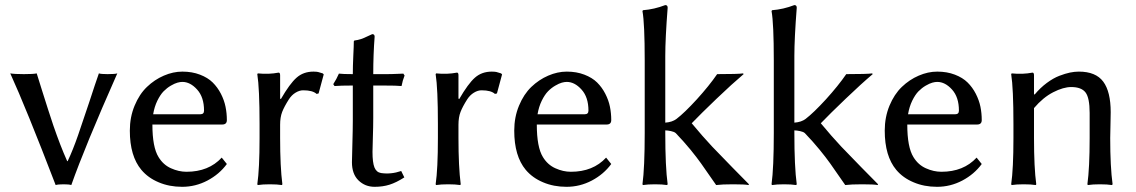

<svg xmlns="http://www.w3.org/2000/svg" viewBox="-20 -718 4424 748"><path d="M196.8 2.9Q81.1 -298.3 20 -432.1Q36.1 -429.2 73.2 -429.2Q109.9 -429.2 123 -432.1L143.6 -366.2L167 -292.5Q173.8 -270 187.7 -229.5Q201.7 -189 214.4 -156Q227.1 -123 241.7 -90.3H243.7Q264.2 -133.8 284.2 -191.4L328.1 -321.3Q351.6 -393.6 365.2 -432.1Q374 -429.2 398.9 -429.2Q428.2 -429.2 437 -432.1Q310.5 -146.5 257.8 2.9Q249 0 228 0Q206.5 0 196.8 2.9Z M576.7 -272.9H760.7Q774.9 -272.9 774.9 -287.1Q774.9 -339.4 748 -369.1Q721.2 -398.9 690.4 -398.9Q682.1 -398.9 671.4 -396Q660.6 -393.1 645.5 -384.3Q630.4 -375.5 617.4 -362.3Q604.5 -349.1 593 -325.7Q581.5 -302.2 576.7 -272.9ZM843.8 -104 863.8 -79.1Q834.5 -39.1 788.1 -14.6Q741.7 9.8 689.5 9.8Q639.2 9.8 598.1 -7.8Q557.1 -24.9 530.8 -56.2Q485.8 -109.9 485.8 -209Q485.8 -261.7 504.4 -306.4Q522.9 -351.1 552.5 -379.4Q582 -407.7 618.2 -423.3Q654.3 -439 690.4 -439Q728.5 -439 759 -427.2Q789.6 -415.5 808.6 -396.7Q827.6 -377.9 840.6 -352.8Q853.5 -327.6 858.6 -302.2Q863.8 -276.9 863.8 -250Q863.8 -232.9 845.7 -232.9H573.7Q573.7 -144.5 597.7 -106Q616.2 -75.7 646 -62.5Q676.3 -48.8 706.5 -48.8Q793 -48.8 843.8 -104Z M1071.3 -334 1074.2 -332Q1108.9 -392.1 1135.5 -415.5Q1162.1 -439 1201.2 -439Q1208 -439 1212.6 -438.5Q1217.3 -438 1219.2 -437.5Q1221.2 -437 1227.3 -435.1Q1233.4 -433.1 1237.3 -432.1L1241.2 -428.2L1221.2 -354L1213.4 -352.1Q1198.2 -366.2 1161.1 -366.2Q1146.5 -366.2 1131.3 -356.9Q1116.2 -347.7 1105.5 -331.1Q1087.4 -302.7 1079.3 -282Q1071.3 -261.2 1071.3 -231.9V-180.2Q1071.3 -68.4 1080.1 0L1078.1 2.9Q1059.6 0 1031.2 0Q1002.9 0 984.4 2.9L982.4 0Q991.2 -60.5 991.2 -180.2V-234.9Q991.2 -373.5 982.4 -429.2L984.4 -432.1Q1026.9 -427.7 1065.4 -435.1Q1071.3 -435.1 1071.3 -424.8Z M1354.5 -429.2Q1354.5 -460.9 1356.4 -500.5Q1358.4 -540 1358.4 -557.1L1360.4 -560.1Q1375 -562 1386 -565.7Q1397 -569.3 1409.9 -575.7Q1422.9 -582 1430.2 -585Q1439.5 -585 1439.5 -575.2Q1434.1 -504.4 1434.1 -429.2H1481.4Q1491.7 -429.2 1504.6 -429.4Q1517.6 -429.7 1531.5 -430.4Q1545.4 -431.2 1551.3 -431.2L1556.2 -423.8Q1548.3 -404.3 1544.4 -382.8Q1526.9 -384.8 1472.2 -384.8H1434.1V-258.8Q1434.1 -225.1 1432.6 -181.2Q1431.2 -137.2 1431.2 -126Q1431.2 -85 1438.7 -65.9Q1446.3 -46.9 1464.4 -43.9Q1502.9 -38.1 1543 -51.8L1555.2 -26.9Q1523.9 -6.8 1497.6 1.5Q1471.2 9.8 1439.5 9.8Q1402.3 9.8 1376.7 -15.1Q1351.1 -40 1351.1 -85.9Q1351.1 -97.2 1352.8 -155.8Q1354.5 -214.4 1354.5 -248V-384.8Q1306.2 -384.8 1283.2 -382.8L1278.3 -390.1Q1291.5 -410.6 1300.3 -431.2Q1316.4 -429.2 1354.5 -429.2Z M1766.1 -334 1769 -332Q1803.7 -392.1 1830.3 -415.5Q1856.9 -439 1896 -439Q1902.8 -439 1907.5 -438.5Q1912.1 -438 1914.1 -437.5Q1916 -437 1922.1 -435.1Q1928.2 -433.1 1932.1 -432.1L1936 -428.2L1916 -354L1908.2 -352.1Q1893.1 -366.2 1856 -366.2Q1841.3 -366.2 1826.2 -356.9Q1811 -347.7 1800.3 -331.1Q1782.2 -302.7 1774.2 -282Q1766.1 -261.2 1766.1 -231.9V-180.2Q1766.1 -68.4 1774.9 0L1772.9 2.9Q1754.4 0 1726.1 0Q1697.8 0 1679.2 2.9L1677.2 0Q1686 -60.5 1686 -180.2V-234.9Q1686 -373.5 1677.2 -429.2L1679.2 -432.1Q1721.7 -427.7 1760.3 -435.1Q1766.1 -435.1 1766.1 -424.8Z M2074.2 -272.9H2258.3Q2272.5 -272.9 2272.5 -287.1Q2272.5 -339.4 2245.6 -369.1Q2218.8 -398.9 2188 -398.9Q2179.7 -398.9 2168.9 -396Q2158.2 -393.1 2143.1 -384.3Q2127.9 -375.5 2115 -362.3Q2102.1 -349.1 2090.6 -325.7Q2079.1 -302.2 2074.2 -272.9ZM2341.3 -104 2361.3 -79.1Q2332 -39.1 2285.6 -14.6Q2239.3 9.8 2187 9.8Q2136.7 9.8 2095.7 -7.8Q2054.7 -24.9 2028.3 -56.2Q1983.4 -109.9 1983.4 -209Q1983.4 -261.7 2002 -306.4Q2020.5 -351.1 2050 -379.4Q2079.6 -407.7 2115.7 -423.3Q2151.9 -439 2188 -439Q2226.1 -439 2256.6 -427.2Q2287.1 -415.5 2306.2 -396.7Q2325.2 -377.9 2338.1 -352.8Q2351.1 -327.6 2356.2 -302.2Q2361.3 -276.9 2361.3 -250Q2361.3 -232.9 2343.3 -232.9H2071.3Q2071.3 -144.5 2095.2 -106Q2113.8 -75.7 2143.6 -62.5Q2173.8 -48.8 2204.1 -48.8Q2290.5 -48.8 2341.3 -104Z M2491.7 -200.2V-481.9Q2491.7 -627 2482.9 -674.8L2484.9 -678.2Q2528.8 -681.6 2571.8 -698.2Q2581.1 -698.2 2581.1 -688Q2571.8 -567.4 2571.8 -500V-240.2Q2599.1 -242.2 2615.7 -254.9Q2646.5 -278.3 2694.8 -331.1Q2742.7 -383.8 2773.9 -429.2Q2856 -429.2 2875 -432.1L2877 -429.2Q2832.5 -391.6 2771.2 -333Q2710 -274.4 2674.8 -237.8Q2717.3 -186.5 2754.4 -147L2832.5 -66.4L2897.9 0L2896 2.9Q2882.8 0 2835.9 0Q2792.5 0 2770 2.9L2711.4 -81.1Q2694.8 -104.5 2669.7 -135.3Q2644.5 -166 2612.8 -199.2Q2606.9 -204.6 2593.8 -207.3Q2580.6 -210 2571.8 -210V-200.2Q2571.8 -67.9 2581.1 0L2578.6 2.9Q2560.1 0 2531.7 0Q2503.4 0 2484.9 2.9L2482.9 0Q2491.7 -64.5 2491.7 -200.2Z M2994.6 -200.2V-481.9Q2994.6 -627 2985.8 -674.8L2987.8 -678.2Q3031.7 -681.6 3074.7 -698.2Q3084 -698.2 3084 -688Q3074.7 -567.4 3074.7 -500V-240.2Q3102.1 -242.2 3118.7 -254.9Q3149.4 -278.3 3197.8 -331.1Q3245.6 -383.8 3276.9 -429.2Q3358.9 -429.2 3377.9 -432.1L3379.9 -429.2Q3335.4 -391.6 3274.2 -333Q3212.9 -274.4 3177.7 -237.8Q3220.2 -186.5 3257.3 -147L3335.4 -66.4L3400.9 0L3398.9 2.9Q3385.7 0 3338.9 0Q3295.4 0 3272.9 2.9L3214.4 -81.1Q3197.8 -104.5 3172.6 -135.3Q3147.5 -166 3115.7 -199.2Q3109.9 -204.6 3096.7 -207.3Q3083.5 -210 3074.7 -210V-200.2Q3074.7 -67.9 3084 0L3081.5 2.9Q3063 0 3034.7 0Q3006.3 0 2987.8 2.9L2985.8 0Q2994.6 -64.5 2994.6 -200.2Z M3517.6 -272.9H3701.7Q3715.8 -272.9 3715.8 -287.1Q3715.8 -339.4 3689 -369.1Q3662.1 -398.9 3631.3 -398.9Q3623 -398.9 3612.3 -396Q3601.6 -393.1 3586.4 -384.3Q3571.3 -375.5 3558.3 -362.3Q3545.4 -349.1 3533.9 -325.7Q3522.5 -302.2 3517.6 -272.9ZM3784.7 -104 3804.7 -79.1Q3775.4 -39.1 3729 -14.6Q3682.6 9.8 3630.4 9.8Q3580.1 9.8 3539.1 -7.8Q3498 -24.9 3471.7 -56.2Q3426.8 -109.9 3426.8 -209Q3426.8 -261.7 3445.3 -306.4Q3463.9 -351.1 3493.4 -379.4Q3522.9 -407.7 3559.1 -423.3Q3595.2 -439 3631.3 -439Q3669.4 -439 3700 -427.2Q3730.5 -415.5 3749.5 -396.7Q3768.6 -377.9 3781.5 -352.8Q3794.4 -327.6 3799.6 -302.2Q3804.7 -276.9 3804.7 -250Q3804.7 -232.9 3786.6 -232.9H3514.6Q3514.6 -144.5 3538.6 -106Q3557.1 -75.7 3586.9 -62.5Q3617.2 -48.8 3647.5 -48.8Q3733.9 -48.8 3784.7 -104Z M4305.2 -180.2Q4305.2 -67.9 4314.5 0L4312 2.9Q4293.5 0 4265.1 0Q4236.8 0 4218.3 2.9L4216.3 0Q4225.1 -64.5 4225.1 -180.2V-277.8Q4225.1 -336.9 4209 -357.9Q4192.9 -378.9 4153.3 -378.9Q4122.6 -378.9 4083 -358.6Q4043.5 -338.4 4008.3 -296.9V-180.2Q4008.3 -64.5 4017.1 0L4015.1 2.9Q3996.6 0 3968.3 0Q3939.9 0 3921.4 2.9L3919.4 0Q3928.2 -61 3928.2 -180.2V-234.9Q3928.2 -373.5 3919.4 -429.2L3921.4 -432.1Q3963.9 -427.7 4002.4 -435.1Q4008.3 -435.1 4008.3 -424.8V-352.1L4010.3 -349.1Q4032.7 -376 4058.1 -394.8Q4083.5 -413.6 4106.9 -422.6Q4130.4 -431.6 4148.4 -435.3Q4166.5 -439 4183.1 -439Q4249 -439 4278.1 -399.9Q4307.1 -360.8 4307.1 -280.8Q4307.1 -264.6 4306.2 -230.5Q4305.2 -196.3 4305.2 -180.2Z"/></svg>

Font: Linux Biolinum G
Style: Regular
Weight: 400
Designer: Philipp H. Poll
Foundry: Philipp H. Poll
Version: Version 1.1.0 ; ttfautohint (v1.6)